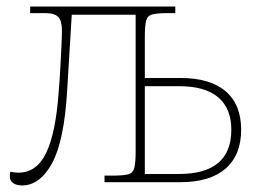

<svg xmlns="http://www.w3.org/2000/svg" viewBox="-20 -556 786 586"><path d="M47 10Q31 10 20.5 3Q10 -4 10 -18Q10 -23 10.5 -26Q11 -29 12 -32Q24 -29 36 -29Q92 -29 121 -89.5Q150 -150 159 -274Q162 -309 164 -346Q166 -383 167.5 -414.5Q169 -446 169 -464Q169 -493 157.5 -504.5Q146 -516 118 -516H72V-536H515V-516H493Q460 -516 445 -512Q430 -508 426 -492.5Q422 -477 422 -442V-318H531Q621 -318 668.5 -277.5Q716 -237 716 -160Q716 -83 668.5 -41.5Q621 0 531 0H299V-20H323Q356 -20 371 -24Q386 -28 390 -44Q394 -60 394 -94V-511H199L185 -280Q176 -126 139 -58Q102 10 47 10ZM422 -25H526Q686 -25 686 -160Q686 -225 646 -259Q606 -293 526 -293H422Z"/></svg>

Font: Noto Serif Thin
Style: Regular
Weight: 100
Designer: Monotype Design Team
Foundry: Monotype Imaging Inc.
Version: Version 2.015